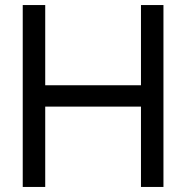

<svg xmlns="http://www.w3.org/2000/svg" viewBox="-20 -740 737 760"><path d="M159 0H70V-720H159V-402.5H538V-720H627V0H538V-318H159Z"/></svg>

Font: CCSD_manrope Medium
Style: Regular
Weight: 500
Designer: Mikhail Sharanda
Foundry: Mikhail Sharanda
Version: Version 4.503